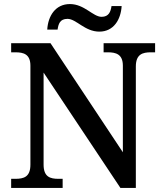

<svg xmlns="http://www.w3.org/2000/svg" viewBox="-20 -927 810 947"><path d="M470 -771C541 -771 576 -831 580 -897H530C526 -870 517 -844 481 -844C439 -844 396 -907 325 -907C253 -907 217 -848 213 -781H264C268 -808 275 -834 313 -834C356 -834 398 -771 470 -771ZM35 0H289V-45H268C228 -45 195 -54 195 -115V-569L574 0H650V-599C650 -660 684 -669 724 -669H745V-714H491V-669H512C551 -669 586 -660 586 -603V-176L229 -714H35V-669H56C96 -669 130 -660 130 -603V-115C130 -54 97 -45 56 -45H35Z"/></svg>

Font: Noto Serif Thai Medium
Style: Regular
Weight: 500
Designer: Monotype Design Team
Foundry: Monotype Imaging Inc.
Version: Version 1.901;PS 001.901;hotconv 1.0.88;makeotf.lib2.5.64775